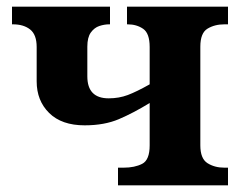

<svg xmlns="http://www.w3.org/2000/svg" viewBox="-20 -556 721 576"><path d="M334 0V-53H351Q384 -53 406.5 -64.5Q429 -76 429 -120V-247Q380 -217 336.5 -198.5Q293 -180 234 -180Q165 -180 127.5 -217Q90 -254 90 -312V-415Q90 -452 70.5 -467.5Q51 -483 19 -483H16V-536H310V-483H308Q293 -483 278 -478Q263 -473 252.5 -458.5Q242 -444 242 -416V-327Q242 -261 306 -261Q337 -261 363.5 -271Q390 -281 429 -303V-415Q429 -456 409.5 -469.5Q390 -483 363 -483H361V-536H664V-483H653Q624 -483 602.5 -470Q581 -457 581 -416V-120Q581 -80 602.5 -66.5Q624 -53 653 -53H664V0Z"/></svg>

Font: NotoSerif-Bold
Style: Regular
Weight: 700
Designer: Monotype Design Team
Foundry: Monotype Imaging Inc.
Version: Version 2.007; ttfautohint (v1.8) -l 8 -r 50 -G 200 -x 14 -D